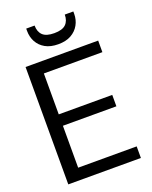

<svg xmlns="http://www.w3.org/2000/svg" viewBox="-164 -989 850 1076"><g transform="rotate(-20 261.0 -450.5)"><path d="M52 0V-700H485V-631H136V-387H455V-319H136V-69H485V0ZM269 -757Q223 -757 192 -774.5Q161 -792 145 -821.5Q129 -851 129 -887V-901H179Q179 -864 200 -843.5Q221 -823 269 -823Q317 -823 338 -843.5Q359 -864 359 -901H410V-887Q410 -851 393.5 -821.5Q377 -792 346 -774.5Q315 -757 269 -757Z"/></g></svg>

Font: DM Sans 36pt
Style: Regular
Weight: 400
Designer: Colophon Foundry, Jonny Pinhorn
Foundry: Colophon Foundry
Version: Version 4.004;gftools[0.9.30]